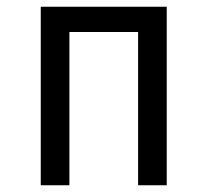

<svg xmlns="http://www.w3.org/2000/svg" viewBox="-20 -550 616 570"><path d="M101 0H186V-455H390V0H475V-530H101Z"/></svg>

Font: Iosevka Sparkle
Style: Regular
Weight: 400
Designer: Belleve Invis
Foundry: Belleve Invis
Version: Version 4.5.0; ttfautohint (v1.8.3)